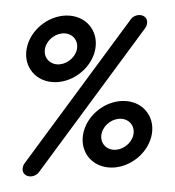

<svg xmlns="http://www.w3.org/2000/svg" viewBox="-55 -681 828 908"><g transform="rotate(5 358.5 -227.5)"><path d="M544 -219.1C455.8 -219.1 371.3 -147.3 355.8 -59.1C340.2 29.1 399.4 100.9 487.6 100.9C575.8 100.9 660.3 29.1 675.8 -59.1C691.3 -147.3 632.2 -219.1 544 -219.1ZM441.3 -59.1C448.5 -100 488 -133.6 528.9 -133.6C569.9 -133.6 597.6 -100 590.3 -59.1C583.1 -18.2 543.6 15.5 502.7 15.5C461.7 15.5 434 -18.2 441.3 -59.1ZM242.7 -598.2C154.5 -598.2 70 -526.4 54.5 -438.2C38.9 -350 98.1 -278.2 186.2 -278.2C274.4 -278.2 358.9 -350 374.5 -438.2C390 -526.4 330.9 -598.2 242.7 -598.2ZM139.9 -438.2C147.1 -479.1 186.7 -512.7 227.6 -512.7C268.5 -512.7 296.2 -479.1 289 -438.2C281.8 -397.3 242.2 -363.6 201.3 -363.6C160.4 -363.6 132.7 -397.3 139.9 -438.2ZM573.7 -630C557.4 -630 539.4 -620.9 530.2 -604.5L90.5 115.5C86.8 120.9 84.8 127.3 83.8 132.7C79.3 158.4 95.5 175.5 119 175.5C135.4 175.5 153.3 166.4 162.6 150L602.3 -570C605.9 -575.5 608 -581.8 608.9 -587.3C613.5 -612.9 597.2 -630 573.7 -630Z"/></g></svg>

Font: TudorRose
Style: Oblique
Weight: 500
Italic angle: 10°
Version: Version 001.000